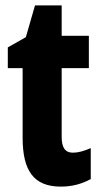

<svg xmlns="http://www.w3.org/2000/svg" viewBox="-20 -683 374 713"><path d="M251 -116C221 -116 209 -136 209 -175V-430H310V-550H209V-663H110L76 -545L9 -507V-430H64V-172C64 -49 105 10 206 10C248 10 284 0 317 -18V-133C292 -122 270 -116 251 -116Z"/></svg>

Font: Noto Sans Lao UI ExtCond ExtBd
Style: Regular
Weight: 800
Width: 2
Designer: Monotype Design Team
Foundry: Monotype Imaging Inc.
Version: Version 2.000